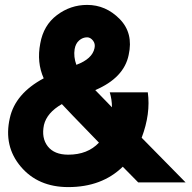

<svg xmlns="http://www.w3.org/2000/svg" viewBox="-20 -743 780 782"><path d="M543 0 480 -64Q395 19 258 19Q135 19 64.5 -64.5Q-6 -148 20 -262Q42 -362 158 -424Q129 -489 144 -566Q157 -640 212 -681.5Q267 -723 335 -723Q411 -723 467.5 -665.5Q524 -608 504 -519Q485 -426 368 -376L436 -306Q436 -338 427 -367H582Q594 -280 557 -182L736 0ZM284 -543Q279 -512 291 -479Q356 -503 365 -547Q369 -565 358.5 -578Q348 -591 335 -591Q317 -591 302.5 -578.5Q288 -566 284 -543ZM258 -113Q337 -113 383 -162Q246 -303 232 -319Q171 -284 159 -234Q148 -181 174.5 -147Q201 -113 258 -113Z"/></svg>

Font: LilGrotesk Bold
Style: Regular
Weight: 700
Designer: BSozoo
Foundry: BSozoo
Version: Version 1.001;PS 001.001;hotconv 1.0.70;makeotf.lib2.5.58329